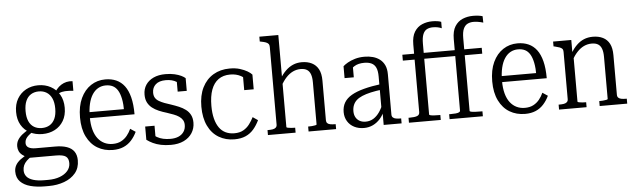

<svg xmlns="http://www.w3.org/2000/svg" viewBox="-56 -973 4740 1431"><g transform="rotate(-5 2314.0 -258.0)"><path d="M501 -455Q465 -459 439.5 -457.5Q414 -456 396 -447.5Q378 -439 365 -418L353 -432Q365 -458 380.5 -477Q396 -496 415 -508Q434 -520 455.5 -525Q477 -530 501 -527ZM244 -154Q192 -154 150.5 -175.5Q109 -197 85.5 -237.5Q62 -278 62 -335Q62 -392 86 -433Q110 -474 151 -496.5Q192 -519 243 -519Q295 -519 336.5 -496.5Q378 -474 402 -433Q426 -392 426 -335Q426 -278 402 -237.5Q378 -197 337 -175.5Q296 -154 244 -154ZM243 -199Q277 -199 302 -214Q327 -229 341 -259Q355 -289 355 -335Q355 -381 341 -411.5Q327 -442 302 -457.5Q277 -473 244 -473Q210 -473 185 -457.5Q160 -442 146.5 -411.5Q133 -381 133 -335Q133 -289 146.5 -259Q160 -229 185 -214Q210 -199 243 -199ZM227 236Q168 236 120.5 223.5Q73 211 45 182.5Q17 154 17 107Q17 81 29 59.5Q41 38 65.5 19.5Q90 1 128 -18L150 4Q126 18 110.5 33.5Q95 49 87.5 66Q80 83 80 104Q80 130 95.5 149.5Q111 169 144.5 179.5Q178 190 228 190H257Q306 190 343.5 176Q381 162 402.5 137Q424 112 424 79Q424 44 403.5 29Q383 14 329 14H128H126Q98 1 80.5 -12.5Q63 -26 55.5 -43Q48 -60 48 -79Q48 -104 59.5 -124.5Q71 -145 94 -164Q117 -183 150 -200L175 -178Q156 -167 141.5 -154.5Q127 -142 119.5 -128.5Q112 -115 112 -98Q112 -75 131 -64Q150 -53 185 -53H330Q382 -53 417.5 -40.5Q453 -28 471 -2Q489 24 489 64Q489 121 457.5 159Q426 197 373 216.5Q320 236 258 236Z M606 -250Q606 -196 617 -155.5Q628 -115 648.5 -88.5Q669 -62 697 -48.5Q725 -35 759 -35Q796 -35 822.5 -49Q849 -63 867.5 -86Q886 -109 898 -136L937 -110Q920 -74 895 -46.5Q870 -19 836 -4.5Q802 10 757 10Q692 10 641.5 -20Q591 -50 562 -109Q533 -168 533 -252Q533 -337 561 -396.5Q589 -456 637 -487.5Q685 -519 745 -519Q791 -519 827 -503Q863 -487 888 -454Q913 -421 926.5 -368.5Q940 -316 940 -241H589V-286H887L865 -267Q865 -324 857 -363.5Q849 -403 834 -427.5Q819 -452 797 -463Q775 -474 745 -474Q714 -474 688.5 -460Q663 -446 644.5 -418Q626 -390 616 -348Q606 -306 606 -250Z M1306 -129Q1306 -151 1296.5 -166.5Q1287 -182 1270 -193.5Q1253 -205 1230.5 -213.5Q1208 -222 1181 -231Q1150 -240 1122 -252Q1094 -264 1073 -280.5Q1052 -297 1039.5 -321Q1027 -345 1027 -380Q1027 -422 1047.5 -453Q1068 -484 1105.5 -501.5Q1143 -519 1195 -519Q1234 -519 1263.5 -512Q1293 -505 1312.5 -495.5Q1332 -486 1343 -476V-381H1275V-467Q1283 -466 1289 -462.5Q1295 -459 1298.5 -453.5Q1302 -448 1303 -441.5Q1304 -435 1303 -428Q1291 -443 1274.5 -453.5Q1258 -464 1238 -469Q1218 -474 1194 -474Q1144 -474 1118 -450.5Q1092 -427 1092 -389Q1092 -366 1101.5 -350.5Q1111 -335 1129 -324.5Q1147 -314 1169.5 -305.5Q1192 -297 1218 -289Q1248 -279 1275.5 -267.5Q1303 -256 1325 -239.5Q1347 -223 1359.5 -199Q1372 -175 1372 -141Q1372 -98 1350 -63.5Q1328 -29 1287.5 -9.5Q1247 10 1191 10Q1150 10 1116.5 3Q1083 -4 1057 -16.5Q1031 -29 1011 -44V-143H1081V-30Q1070 -37 1063.5 -44.5Q1057 -52 1054 -59.5Q1051 -67 1051 -74.5Q1051 -82 1053 -88Q1070 -70 1091 -58Q1112 -46 1137 -40.5Q1162 -35 1191 -35Q1226 -35 1251.5 -46Q1277 -57 1291.5 -78.5Q1306 -100 1306 -129Z M1669 -35Q1710 -35 1737.5 -51Q1765 -67 1783.5 -92Q1802 -117 1815 -143L1853 -117Q1835 -79 1810 -50Q1785 -21 1750 -5.5Q1715 10 1666 10Q1601 10 1549.5 -20.5Q1498 -51 1469.5 -110.5Q1441 -170 1441 -254Q1441 -338 1470.5 -397Q1500 -456 1553 -487.5Q1606 -519 1676 -519Q1719 -519 1751.5 -509Q1784 -499 1807 -485.5Q1830 -472 1841 -459V-349H1770V-460Q1780 -459 1788 -453.5Q1796 -448 1801.5 -439.5Q1807 -431 1808.5 -421.5Q1810 -412 1807 -403Q1791 -436 1756 -455Q1721 -474 1676 -474Q1623 -474 1587.5 -448.5Q1552 -423 1534 -374Q1516 -325 1516 -253Q1516 -199 1526.5 -158Q1537 -117 1556.5 -89.5Q1576 -62 1604.5 -48.5Q1633 -35 1669 -35Z M2059 -736V-47Q2059 -44 2069.5 -41.5Q2080 -39 2094.5 -38Q2109 -37 2121 -37H2124V0H1917V-37H1922Q1942 -37 1956.5 -39.5Q1971 -42 1979.5 -50Q1988 -58 1988 -72V-653Q1988 -668 1981.5 -676Q1975 -684 1962 -689Q1949 -694 1927 -698L1917 -700V-736ZM2427 0H2221V-37H2223Q2235 -37 2249.5 -38Q2264 -39 2274.5 -41.5Q2285 -44 2285 -47V-362Q2285 -399 2276.5 -422.5Q2268 -446 2250 -457.5Q2232 -469 2202 -469Q2172 -469 2144.5 -456Q2117 -443 2093 -417Q2069 -391 2049 -353L2046 -406Q2068 -443 2093.5 -468Q2119 -493 2149 -506Q2179 -519 2215 -519Q2258 -519 2290 -503Q2322 -487 2339.5 -454.5Q2357 -422 2357 -369V-72Q2357 -58 2365 -50Q2373 -42 2388.5 -39.5Q2404 -37 2422 -37H2427Z M2795 -306V-264Q2746 -258 2708.5 -249.5Q2671 -241 2644 -229.5Q2617 -218 2600.5 -203Q2584 -188 2575.5 -167.5Q2567 -147 2567 -121Q2567 -95 2577.5 -76Q2588 -57 2607 -46.5Q2626 -36 2652 -36Q2684 -36 2710 -52Q2736 -68 2756.5 -98Q2777 -128 2790 -168L2796 -112Q2781 -74 2757.5 -47Q2734 -20 2703 -5Q2672 10 2635 10Q2595 10 2563 -6Q2531 -22 2512.5 -52Q2494 -82 2494 -121Q2494 -162 2512 -192.5Q2530 -223 2567 -244.5Q2604 -266 2660.5 -281Q2717 -296 2795 -306ZM2783 0V-108L2777 -109V-363Q2777 -405 2766 -429Q2755 -453 2733 -463.5Q2711 -474 2679 -474Q2633 -474 2604 -455.5Q2575 -437 2558 -410Q2556 -420 2558 -428.5Q2560 -437 2565 -444.5Q2570 -452 2576.5 -457Q2583 -462 2592 -465V-373H2523V-462Q2536 -474 2558.5 -487Q2581 -500 2613 -509.5Q2645 -519 2684 -519Q2718 -519 2747 -511Q2776 -503 2798.5 -486Q2821 -469 2834 -441.5Q2847 -414 2847 -373V-72Q2847 -58 2855.5 -50Q2864 -42 2879 -39.5Q2894 -37 2914 -37H2917V0Z M2967 -509H3294V-465H2967ZM3266 -509H3561V-465H3266ZM3359 -56V-592Q3359 -652 3381 -687Q3403 -722 3439 -737Q3475 -752 3517 -752Q3538 -752 3557.5 -749.5Q3577 -747 3588 -743L3589 -695Q3580 -698 3568.5 -700.5Q3557 -703 3544.5 -705Q3532 -707 3518 -707Q3491 -707 3471.5 -697Q3452 -687 3441 -662.5Q3430 -638 3430 -593V-48Q3430 -44 3441 -41.5Q3452 -39 3471 -38Q3490 -37 3514 -37H3525V0H3276V-37H3287Q3309 -37 3325 -38.5Q3341 -40 3350 -44.5Q3359 -49 3359 -56ZM3127 -48Q3127 -44 3137 -41.5Q3147 -39 3164 -38Q3181 -37 3204 -37H3210V0H2972V-37H2982Q3018 -37 3036.5 -44Q3055 -51 3055 -72V-578Q3055 -638 3077 -673Q3099 -708 3134.5 -723Q3170 -738 3210 -738Q3230 -738 3248 -735.5Q3266 -733 3277 -728V-680Q3264 -686 3248 -689.5Q3232 -693 3211 -693Q3186 -693 3167 -683.5Q3148 -674 3137.5 -649Q3127 -624 3127 -578Z M3690 -250Q3690 -196 3701 -155.5Q3712 -115 3732.5 -88.5Q3753 -62 3781 -48.5Q3809 -35 3843 -35Q3880 -35 3906.5 -49Q3933 -63 3951.5 -86Q3970 -109 3982 -136L4021 -110Q4004 -74 3979 -46.5Q3954 -19 3920 -4.5Q3886 10 3841 10Q3776 10 3725.5 -20Q3675 -50 3646 -109Q3617 -168 3617 -252Q3617 -337 3645 -396.5Q3673 -456 3721 -487.5Q3769 -519 3829 -519Q3875 -519 3911 -503Q3947 -487 3972 -454Q3997 -421 4010.5 -368.5Q4024 -316 4024 -241H3673V-286H3971L3949 -267Q3949 -324 3941 -363.5Q3933 -403 3918 -427.5Q3903 -452 3881 -463Q3859 -474 3829 -474Q3798 -474 3772.5 -460Q3747 -446 3728.5 -418Q3710 -390 3700 -348Q3690 -306 3690 -250Z M4095 0V-37H4100Q4120 -37 4134.5 -39.5Q4149 -42 4157.5 -50Q4166 -58 4166 -72V-426Q4166 -441 4159.5 -448.5Q4153 -456 4139.5 -461Q4126 -466 4105 -471L4095 -473V-509H4231V-402L4237 -395V-47Q4237 -44 4247 -41.5Q4257 -39 4271.5 -38Q4286 -37 4298 -37H4301V0ZM4605 0H4399V-37H4400Q4412 -37 4426.5 -38Q4441 -39 4452 -41.5Q4463 -44 4463 -47V-362Q4463 -399 4454.5 -422.5Q4446 -446 4428 -457.5Q4410 -469 4380 -469Q4349 -469 4321.5 -456Q4294 -443 4270 -417Q4246 -391 4225 -353L4224 -409Q4246 -445 4271 -469.5Q4296 -494 4326 -506.5Q4356 -519 4393 -519Q4436 -519 4468 -503Q4500 -487 4517 -454.5Q4534 -422 4534 -369V-72Q4534 -58 4542.5 -50Q4551 -42 4566 -39.5Q4581 -37 4600 -37H4605Z"/></g></svg>

Font: Roboto Serif 28pt Condensed Light
Style: Regular
Weight: 300
Width: 3
Designer: Greg Gazdowicz
Foundry: Commercial Type
Version: Version 1.008